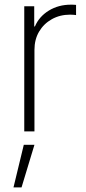

<svg xmlns="http://www.w3.org/2000/svg" viewBox="-20 -566 369 827"><path d="M84.5 0V-539.1H127.4V-452.1H130.4Q148.4 -494.6 190.2 -520.3Q231.9 -545.9 285.6 -545.9Q292 -545.9 297.1 -545.7Q302.2 -545.4 307.6 -544.9V-501Q304.2 -501.5 297.6 -502.2Q291 -502.9 282.2 -502.9Q238.3 -502.9 203.4 -483.4Q168.5 -463.9 148.4 -429.9Q128.4 -396 128.4 -351.1V0ZM38.1 241.2 82.5 57.6H128.4L72.8 241.2Z"/></svg>

Font: Inter 18pt ExtraLight
Style: Regular
Weight: 250
Designer: Rasmus Andersson
Foundry: rsms
Version: Version 4.001;git-66647c0bb